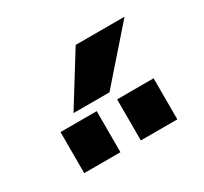

<svg xmlns="http://www.w3.org/2000/svg" viewBox="-87 -1083 644 605"><g transform="rotate(-30 235.5 -780.5)"><path d="M64.5 -598.6V-748H196.3V-598.6ZM270.5 -598.6V-748H403.3V-598.6ZM243.2 -961.9H420.9L260.7 -779.3H129.9Z"/></g></svg>

Font: Gen Shin Gothic Bold
Style: Bold
Weight: 700
Designer: [Source Han Sans]
Ryoko NISHIZUKA  (kana & ideographs); Paul D. Hunt (Latin, Greek & Cyrillic); Wenlong ZHANG  (bopomofo
Version: Version 1.002.20150607